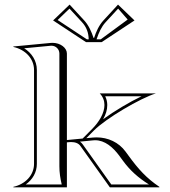

<svg xmlns="http://www.w3.org/2000/svg" viewBox="-20 -798 725 818"><path d="M378.6 -636.4C369.9 -662.6 358 -690.1 338.5 -711.2L276.6 -778.4L206.3 -710.9L346.6 -618.4H412.8L553 -710.9L482.8 -778.4L420.9 -711.2C401.4 -690.1 389.4 -662.6 380.8 -636.4ZM409.2 -630.4H391.4L392.2 -632.7C400.6 -658.2 412.1 -684 429.7 -703.1L483.3 -761.3L523.9 -714.7ZM350.2 -630.4 225.5 -712.7 276 -761.3 329.7 -703.1C348.6 -682.6 357.3 -658.5 357.9 -630.4ZM125 -100C125 -51 87 -13 37 -2V0H265V-191.5L273.5 -192.3C276.7 -192.6 279.9 -192.8 283 -192.8C299.9 -192.8 315 -187.9 323.3 -175.1L448 0H659V-2C604 -39 569 -78 529 -133L515 -152C486.1 -191.7 440.1 -212.7 391.6 -212.7C386.4 -212.7 381.2 -212.5 376 -212L347.7 -209.3L380.1 -242C431.1 -293.4 578 -380 644 -400H405C419 -385.4 425 -368.4 425 -350.6C425 -316.6 403 -279.3 372.6 -248.6L332.1 -207.8L265 -201.4V-570C265 -594 237.7 -615.5 203.6 -615.5C200.8 -615.5 197.9 -615.3 195 -615L37 -600V-598C87 -587 125 -549 125 -500ZM243 -12H89.5C118.6 -32.7 137 -63.3 137 -100V-500C137 -539.9 114.3 -572.9 83 -592.3L196.2 -603.1C197.4 -603.2 198.5 -603.2 199.7 -603.2C217.7 -603.2 233 -588.4 233 -570V-90C233 -62.3 236.7 -39 243 -12ZM419.4 -290.1C431.2 -311.4 437 -329.7 437 -350.6C437 -363.5 434 -376.2 428.2 -388H583.2C530.8 -362.8 467 -324.8 419.4 -290.1ZM320.7 -194.6 377.1 -200.1C379.9 -200.3 382.7 -200.5 385.5 -200.5C426.2 -200.5 461.2 -171.5 489.3 -133L503.2 -114C534.6 -70.9 569.4 -40.5 614.7 -12H454.2L333.2 -181.9C330.2 -186.5 325.4 -191.3 320.7 -194.6Z"/></svg>

Font: SortefaxS01
Style: Medium
Weight: 500
Designer: gluk
Foundry: gluk
Version: Version 0.261